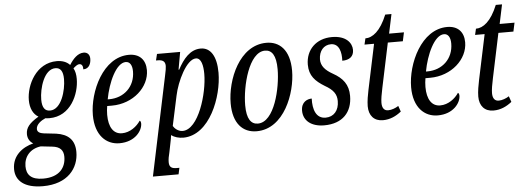

<svg xmlns="http://www.w3.org/2000/svg" viewBox="-93 -821 3366 1223"><g transform="rotate(-5 1590.5 -209.5)"><path d="M136 240C296 240 367 144 367 41C367 -36 325 -75 249 -86L169 -95C147 -98 129 -106 129 -126C129 -156 163 -179 189 -190C197 -189 205 -188 215 -188C352 -188 410 -327 410 -422C410 -449 406 -472 395 -491C407 -501 420 -514 435 -514C451 -514 458 -499 457 -479C496 -479 507 -515 507 -543C507 -567 494 -585 468 -585C431 -585 400 -553 376 -514C356 -536 326 -546 293 -546C160 -546 94 -410 94 -314C94 -262 113 -223 146 -204C86 -168 63 -140 63 -99C63 -69 79 -48 98 -37C30 -20 -38 28 -38 116C-38 190 18 240 136 240ZM223 -236C192 -236 173 -257 173 -310C173 -381 207 -502 280 -502C312 -502 329 -479 329 -428C329 -356 296 -236 223 -236ZM142 192C64 192 36 157 36 104C36 43 75 -5 144 -14L216 -6C268 -1 288 25 288 65C288 132 248 192 142 192Z M646 10C747 10 794 -59 794 -103C794 -112 791 -120 786 -122C763 -87 719 -52 667 -52C613 -52 583 -98 583 -177C583 -194 585 -218 588 -233H618C755 -233 860 -331 860 -439C860 -506 821 -546 754 -546C588 -546 492 -333 492 -183C492 -54 561 10 646 10ZM605 -275H595C614 -380 668 -502 730 -502C755 -502 771 -480 771 -439C771 -341 699 -275 605 -275Z M972 -393 839 240H1003L1012 199H995C968 199 947 193 947 158C947 137 951 119 957 95L969 35C973 19 976 -2 977 -13C998 2 1025 10 1055 10C1223 8 1313 -230 1313 -383C1313 -488 1276 -546 1213 -546C1145 -546 1100 -490 1065 -424H1061L1081 -536H933L923 -495H933C961 -495 982 -488 982 -455C982 -443 979 -425 972 -393ZM1053 -33C1025 -33 1002 -54 993 -70L1034 -261C1052 -349 1117 -486 1177 -486C1212 -486 1222 -435 1222 -383C1222 -259 1155 -33 1053 -33Z M1523 10C1698 10 1781 -211 1781 -355C1781 -490 1715 -546 1633 -546C1460 -546 1373 -332 1373 -181C1373 -53 1434 10 1523 10ZM1535 -38C1492 -38 1464 -72 1464 -161C1464 -282 1516 -497 1620 -497C1663 -497 1690 -462 1690 -372C1690 -253 1641 -38 1535 -38Z M1955 10C2073 10 2135 -59 2135 -163C2135 -235 2101 -278 2038 -313C1990 -340 1964 -369 1964 -411C1965 -464 1995 -501 2042 -501C2095 -501 2108 -443 2105 -390C2150 -390 2179 -410 2179 -453C2179 -497 2143 -546 2052 -546C1951 -546 1884 -479 1884 -384C1884 -313 1921 -276 1980 -240C2033 -210 2054 -181 2054 -137C2054 -76 2020 -38 1968 -38C1907 -38 1887 -97 1890 -167C1863 -167 1822 -152 1822 -95C1822 -30 1874 10 1955 10Z M2330 10C2376 10 2414 -8 2448 -35L2435 -72C2417 -60 2391 -50 2369 -50C2344 -50 2330 -67 2330 -101C2330 -123 2336 -158 2344 -195L2404 -480H2500L2512 -536H2417L2443 -659H2403C2361 -556 2310 -519 2264 -519L2255 -480H2316L2255 -191C2249 -163 2241 -119 2241 -87C2241 -27 2274 10 2330 10Z M2681 10C2782 10 2829 -59 2829 -103C2829 -112 2826 -120 2821 -122C2798 -87 2754 -52 2702 -52C2648 -52 2618 -98 2618 -177C2618 -194 2620 -218 2623 -233H2653C2790 -233 2895 -331 2895 -439C2895 -506 2856 -546 2789 -546C2623 -546 2527 -333 2527 -183C2527 -54 2596 10 2681 10ZM2640 -275H2630C2649 -380 2703 -502 2765 -502C2790 -502 2806 -480 2806 -439C2806 -341 2734 -275 2640 -275Z M3037 10C3083 10 3121 -8 3155 -35L3142 -72C3124 -60 3098 -50 3076 -50C3051 -50 3037 -67 3037 -101C3037 -123 3043 -158 3051 -195L3111 -480H3207L3219 -536H3124L3150 -659H3110C3068 -556 3017 -519 2971 -519L2962 -480H3023L2962 -191C2956 -163 2948 -119 2948 -87C2948 -27 2981 10 3037 10Z"/></g></svg>

Font: Noto Serif ExtraCondensed
Style: Italic
Weight: 400
Width: 2
Italic angle: -12°
Designer: Monotype Design Team
Foundry: Monotype Imaging Inc.
Version: Version 2.014